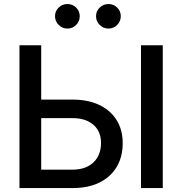

<svg xmlns="http://www.w3.org/2000/svg" viewBox="-20 -958 928 978"><path d="M156.2 -450.7H349.6Q428.2 -450.7 485.4 -423.6Q542.5 -396.5 573.7 -346.7Q605 -296.9 605 -229Q605 -158.7 574 -107.2Q543 -55.7 485.8 -27.8Q428.7 0 350.1 0H79.1V-727.5H189.9V-93.8H349.1Q416.5 -93.8 455.6 -130.4Q494.6 -167 494.6 -230Q494.6 -269.5 477.1 -297.6Q459.5 -325.7 427 -341.1Q394.5 -356.4 349.1 -356.4H156.2ZM809.1 -727.5V0H698.2V-727.5ZM532.7 -812.5Q506.3 -812.5 487.8 -831.1Q469.2 -849.6 469.2 -875.5Q469.2 -901.4 487.8 -919.4Q506.3 -937.5 532.7 -937.5Q558.6 -937.5 576.9 -919.4Q595.2 -901.4 595.2 -875.5Q595.2 -849.6 576.9 -831.1Q558.6 -812.5 532.7 -812.5ZM323.2 -812.5Q297.4 -812.5 278.8 -831.1Q260.3 -849.6 260.3 -875.5Q260.3 -901.4 278.8 -919.4Q297.4 -937.5 323.2 -937.5Q349.6 -937.5 367.9 -919.4Q386.2 -901.4 386.2 -875.5Q386.2 -849.6 367.9 -831.1Q349.6 -812.5 323.2 -812.5Z"/></svg>

Font: Inter 16pt Medium
Style: Regular
Weight: 500
Version: Version 4.001;git-66647c0bb